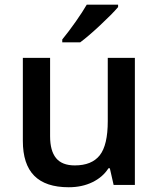

<svg xmlns="http://www.w3.org/2000/svg" viewBox="-20 -786 675 816"><path d="M462.9 0 446.8 -70.8H440.9Q417 -33.2 372.8 -11.7Q328.6 9.8 272 9.8Q173.8 9.8 125.5 -39.1Q77.1 -87.9 77.1 -187V-540H192.9V-207Q192.9 -145 218.3 -114Q243.7 -83 297.9 -83Q370.1 -83 404.1 -126.2Q438 -169.4 438 -271V-540H553.2V0ZM244.6 -606V-618.2Q272.5 -652.3 302 -694.3Q331.5 -736.3 348.6 -766.1H481.9V-755.9Q456.5 -726.1 406 -679Q355.5 -631.8 320.8 -606Z"/></svg>

Font: f0_41340          
Style: Regular
Weight: 600
Foundry: Ascender Corporation
Version: Version 1.10